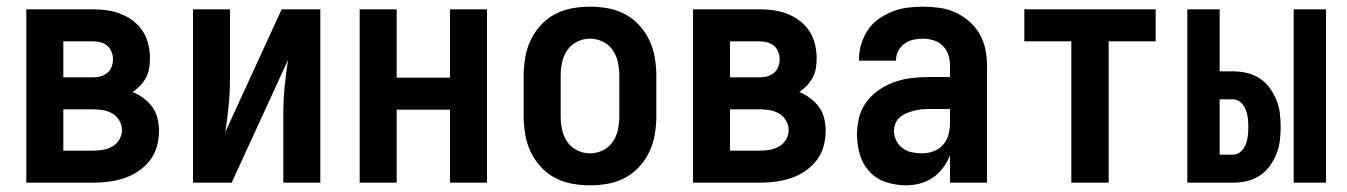

<svg xmlns="http://www.w3.org/2000/svg" viewBox="-20 -548 4040 576"><path d="M59 0V-520H259Q281 -520 302 -517Q323 -514 343 -506Q363 -498 380 -485Q397 -472 408.5 -454Q420 -436 425 -415Q430 -394 430 -373Q430 -358 427.5 -343Q425 -328 418 -315Q411 -302 400.5 -291Q390 -280 378 -272Q395 -265 410.5 -253.5Q426 -242 437 -227Q448 -212 452.5 -193Q457 -174 457 -156Q457 -132 450.5 -108.5Q444 -85 429.5 -66.5Q415 -48 395 -34.5Q375 -21 352.5 -13.5Q330 -6 306.5 -3Q283 0 259 0ZM170 -316H259Q271 -316 282 -319Q293 -322 302 -329.5Q311 -337 315 -348Q319 -359 319 -371Q319 -382 314.5 -393Q310 -404 301.5 -411Q293 -418 282 -421Q271 -424 259 -424H170ZM170 -96H259Q274 -96 289 -98.5Q304 -101 317 -108.5Q330 -116 338 -129.5Q346 -143 346 -158Q346 -173 338 -186.5Q330 -200 317 -207.5Q304 -215 289 -217.5Q274 -220 259 -220H170Z M559 0V-520H670V-312Q670 -272 666 -231.5Q662 -191 656 -152L825 -520H941V0H830V-208Q830 -248 834 -288.5Q838 -329 844 -368L675 0Z M1059 0V-520H1170V-315H1330V-520H1441V0H1330V-219H1170V0Z M1750 8Q1723 8 1695.5 3Q1668 -2 1644 -15Q1620 -28 1601.5 -48.5Q1583 -69 1571.5 -93.5Q1560 -118 1555.5 -145.5Q1551 -173 1551 -200V-320Q1551 -347 1555.5 -374.5Q1560 -402 1571.5 -426.5Q1583 -451 1601.5 -471.5Q1620 -492 1644 -505Q1668 -518 1695.5 -523Q1723 -528 1750 -528Q1777 -528 1804.5 -523Q1832 -518 1856 -505Q1880 -492 1898.5 -471.5Q1917 -451 1928.5 -426.5Q1940 -402 1944.5 -374.5Q1949 -347 1949 -320V-200Q1949 -173 1944.5 -145.5Q1940 -118 1928.5 -93.5Q1917 -69 1898.5 -48.5Q1880 -28 1856 -15Q1832 -2 1804.5 3Q1777 8 1750 8ZM1750 -88Q1770 -88 1788.5 -97Q1807 -106 1818.5 -123Q1830 -140 1834 -160Q1838 -180 1838 -200V-320Q1838 -340 1834 -360Q1830 -380 1818.5 -397Q1807 -414 1788.5 -423Q1770 -432 1750 -432Q1730 -432 1711.5 -423Q1693 -414 1681.5 -397Q1670 -380 1666 -360Q1662 -340 1662 -320V-200Q1662 -180 1666 -160Q1670 -140 1681.5 -123Q1693 -106 1711.5 -97Q1730 -88 1750 -88Z M2059 0V-520H2259Q2281 -520 2302 -517Q2323 -514 2343 -506Q2363 -498 2380 -485Q2397 -472 2408.5 -454Q2420 -436 2425 -415Q2430 -394 2430 -373Q2430 -358 2427.5 -343Q2425 -328 2418 -315Q2411 -302 2400.5 -291Q2390 -280 2378 -272Q2395 -265 2410.5 -253.5Q2426 -242 2437 -227Q2448 -212 2452.5 -193Q2457 -174 2457 -156Q2457 -132 2450.5 -108.5Q2444 -85 2429.5 -66.5Q2415 -48 2395 -34.5Q2375 -21 2352.5 -13.5Q2330 -6 2306.5 -3Q2283 0 2259 0ZM2170 -316H2259Q2271 -316 2282 -319Q2293 -322 2302 -329.5Q2311 -337 2315 -348Q2319 -359 2319 -371Q2319 -382 2314.5 -393Q2310 -404 2301.5 -411Q2293 -418 2282 -421Q2271 -424 2259 -424H2170ZM2170 -96H2259Q2274 -96 2289 -98.5Q2304 -101 2317 -108.5Q2330 -116 2338 -129.5Q2346 -143 2346 -158Q2346 -173 2338 -186.5Q2330 -200 2317 -207.5Q2304 -215 2289 -217.5Q2274 -220 2259 -220H2170Z M2698 8Q2668 8 2638.5 -1.5Q2609 -11 2588.5 -33Q2568 -55 2559.5 -84.5Q2551 -114 2551 -144Q2551 -171 2557.5 -196.5Q2564 -222 2580 -243Q2596 -264 2618 -279Q2640 -294 2665 -302.5Q2690 -311 2716.5 -314Q2743 -317 2769 -317H2830V-351Q2830 -368 2825 -383.5Q2820 -399 2808.5 -410.5Q2797 -422 2781 -427Q2765 -432 2749 -432Q2734 -432 2720 -429Q2706 -426 2694 -417.5Q2682 -409 2675 -395.5Q2668 -382 2668 -368V-366H2557V-371Q2557 -394 2564 -416.5Q2571 -439 2584 -458.5Q2597 -478 2616.5 -491.5Q2636 -505 2657.5 -513.5Q2679 -522 2702.5 -525Q2726 -528 2749 -528Q2774 -528 2798.5 -524.5Q2823 -521 2845.5 -511Q2868 -501 2887 -484.5Q2906 -468 2918.5 -446.5Q2931 -425 2936 -400.5Q2941 -376 2941 -351V0H2830V-82Q2822 -62 2809 -44.5Q2796 -27 2778.5 -15Q2761 -3 2740 2.5Q2719 8 2698 8ZM2746 -88Q2763 -88 2780 -94Q2797 -100 2809 -113.5Q2821 -127 2825.5 -144.5Q2830 -162 2830 -180V-221H2769Q2757 -221 2745.5 -220Q2734 -219 2722.5 -216Q2711 -213 2700 -208.5Q2689 -204 2680 -196.5Q2671 -189 2666.5 -178Q2662 -167 2662 -155Q2662 -140 2669 -126Q2676 -112 2688.5 -103Q2701 -94 2716 -91Q2731 -88 2746 -88Z M3194 0V-424H3053V-520H3447V-424H3306V0Z M3861 0V-520H3958V0ZM3542 0V-520H3639V-334H3678Q3699 -334 3719.5 -329.5Q3740 -325 3758 -313.5Q3776 -302 3788.5 -285Q3801 -268 3809 -248.5Q3817 -229 3819.5 -208.5Q3822 -188 3822 -167Q3822 -146 3819.5 -125.5Q3817 -105 3809 -85.5Q3801 -66 3788.5 -49Q3776 -32 3758 -20.5Q3740 -9 3719.5 -4.5Q3699 0 3678 0ZM3678 -84Q3692 -84 3702 -93Q3712 -102 3717 -114.5Q3722 -127 3723.5 -140.5Q3725 -154 3725 -167Q3725 -180 3723.5 -193.5Q3722 -207 3717 -219.5Q3712 -232 3702 -241Q3692 -250 3678 -250H3639V-84Z"/></svg>

Font: Iosevka Term Curly
Style: Bold
Weight: 700
Designer: Belleve Invis
Foundry: Belleve Invis
Version: Version 32.3.0